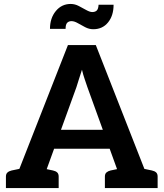

<svg xmlns="http://www.w3.org/2000/svg" viewBox="-20 -952 828 972"><path d="M40 0 324 -724H465L749 0H642Q624 0 612 -9Q600 -18 596 -31L422 -512Q416 -531 408.5 -552Q401 -573 395 -599Q387 -573 380 -552.5Q373 -532 367 -511L193 -31Q189 -19 177 -9.5Q165 0 147 0ZM129 0V-67H221V0ZM218 -199 235 -295H548L565 -199ZM558 0V-67H656V0ZM10 0V-58Q10 -72 18 -79Q26 -86 39 -89L97 -101L109 0ZM178 0 191 -101 248 -89Q262 -86 269.5 -79Q277 -72 277 -58V0ZM511 0V-58Q511 -72 519 -79Q527 -86 540 -89L598 -101L610 0ZM679 0 692 -101 749 -89Q763 -86 770.5 -79Q778 -72 778 -58V0ZM447 -891Q462 -891 470 -899Q478 -907 479 -928H555Q555 -873 527 -838.5Q499 -804 452 -804Q431 -804 411 -814.5Q391 -825 373.5 -835Q356 -845 342 -845Q328 -845 320 -836.5Q312 -828 312 -806H233Q233 -860 262.5 -896Q292 -932 338 -932Q359 -932 379 -921.5Q399 -911 417 -901Q435 -891 447 -891Z"/></svg>

Font: Aleo
Style: Bold
Weight: 700
Designer: Alessio Laiso
Foundry: Alessio Laiso
Version: Version 2.001;gftools[0.9.29]